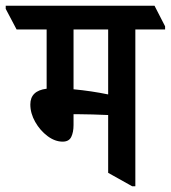

<svg xmlns="http://www.w3.org/2000/svg" viewBox="-68 -644 597 671"><path d="M151 -149Q124 -149 98 -168.5Q72 -188 55 -218Q38 -248 38 -279Q38 -327 95 -334V-541H-10L-48 -613V-624H472L509 -552V-541H405V7H394L310 -40V-242Q287 -243 255.5 -244Q224 -245 198 -245Q192 -245 189 -245V-207Q189 -182 181 -165.5Q173 -149 151 -149ZM189 -332Q252 -326 310 -314V-541H189Z"/></svg>

Font: Noto Serif Devanagari ExtraCondensed SemiBold
Style: Regular
Weight: 600
Width: 2
Designer: Universal Thirst, Indian Type Foundry and the Monotype Design Team
Foundry: Monotype Imaging Inc.
Version: Version 2.004; ttfautohint (v1.8.4.7-5d5b)